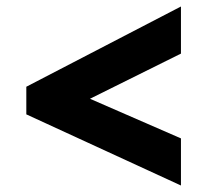

<svg xmlns="http://www.w3.org/2000/svg" viewBox="-20 -636 638 591"><path d="M61 -284 537 -65V-210L257 -332L537 -471V-616L61 -369Z"/></svg>

Font: Noto Sans Gurmukhi Black
Style: Regular
Weight: 900
Designer: Jelle Bosma - Monotype Design Team
Foundry: Monotype Imaging Inc.
Version: Version 2.004